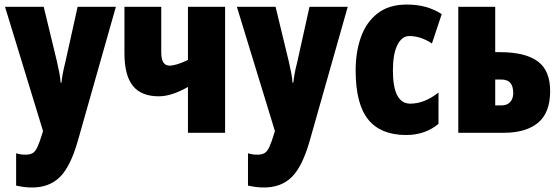

<svg xmlns="http://www.w3.org/2000/svg" viewBox="-20 -583 2458 843"><path d="M2 -553.2H171.9L230 -313Q235.8 -287.6 240.7 -262.5Q245.6 -237.3 246.1 -220.2H250Q251.5 -236.8 255.4 -258.5Q259.3 -280.3 267.1 -311L320.8 -553.2H488.8L321.8 35.2Q289.6 148.4 242.9 194.3Q196.3 240.2 121.1 240.2Q101.6 240.2 84 237.8Q66.4 235.4 50.8 231.9V89.8Q69.8 96.2 90.8 96.2Q110.8 96.2 122.8 89.6Q134.8 83 144.3 62.7Q153.8 42.5 166 2L168.9 -7.8Z M688 -553.2V-353Q688 -294.9 724.1 -294.9Q739.7 -294.9 760.5 -301.5Q781.2 -308.1 805.2 -319.8V-553.2H968.3V0H805.2V-201.2Q733.4 -160.2 677.2 -160.2Q600.1 -160.2 563.2 -206.3Q526.4 -252.4 526.4 -349.1V-553.2Z M1020 -553.2H1189.9L1248 -313Q1253.9 -287.6 1258.8 -262.5Q1263.7 -237.3 1264.2 -220.2H1268.1Q1269.5 -236.8 1273.4 -258.5Q1277.3 -280.3 1285.2 -311L1338.9 -553.2H1506.8L1339.8 35.2Q1307.6 148.4 1261 194.3Q1214.4 240.2 1139.2 240.2Q1119.6 240.2 1102.1 237.8Q1084.5 235.4 1068.8 231.9V89.8Q1087.9 96.2 1108.9 96.2Q1128.9 96.2 1140.9 89.6Q1152.8 83 1162.4 62.7Q1171.9 42.5 1184.1 2L1187 -7.8Z M1763.2 9.8Q1651.4 9.8 1596.4 -58.6Q1541.5 -127 1541.5 -273.9Q1541.5 -354.5 1564.7 -419.9Q1587.9 -485.4 1637.7 -524.2Q1687.5 -563 1766.1 -563Q1812 -563 1849.4 -552.5Q1886.7 -542 1919.4 -521L1876.5 -392.1Q1827.1 -424.8 1777.3 -424.8Q1744.6 -424.8 1724.9 -385.7Q1705.1 -346.7 1705.1 -273.9Q1705.1 -127.9 1781.2 -127.9Q1843.8 -127.9 1905.3 -176.8V-39.1Q1846.2 9.8 1763.2 9.8Z M2154.3 -354H2175.3Q2285.6 -354 2340.6 -314Q2395.5 -273.9 2395.5 -183.1Q2395.5 -87.9 2342.3 -43.9Q2289.1 0 2192.4 0H1992.2V-553.2H2154.3ZM2233.4 -174.8Q2233.4 -203.6 2220.9 -218.8Q2208.5 -233.9 2179.2 -233.9H2154.3V-120.1H2181.2Q2205.6 -120.1 2219.5 -134.5Q2233.4 -148.9 2233.4 -174.8Z"/></svg>

Font: Open Sans Condensed ExtraBold
Style: Regular
Weight: 800
Width: 3
Designer: Monotype Design Team
Foundry: Monotype Imaging Inc.
Version: Version 3.000; ttfautohint (v1.8.4)